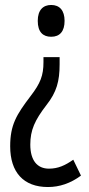

<svg xmlns="http://www.w3.org/2000/svg" viewBox="-20 -560 358 773"><path d="M240 -476C240 -518 220 -540 186 -540C154 -540 132 -520 132 -476C132 -431 153 -412 186 -412C221 -412 240 -434 240 -476ZM220 -301V-330H155V-310C155 -256 143 -225 103 -173C46 -98 21 -57 21 29C21 134 75 193 173 193C220 193 264 178 306 147L275 83C242 106 214 119 177 119C130 119 102 86 102 22C102 -36 120 -76 167 -137C208 -189 220 -233 220 -301Z"/></svg>

Font: Noto Sans Gujarati ExtraCondensed
Style: Regular
Weight: 400
Width: 2
Designer: Jelle Bosma - Monotype Design Team, Universal Thirst
Foundry: Monotype Imaging Inc.
Version: Version 2.106